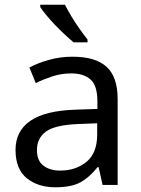

<svg xmlns="http://www.w3.org/2000/svg" viewBox="-20 -786 601 816"><path d="M288 -545Q386 -545 433 -502Q480 -459 480 -365V0H416L399 -76H395Q360 -32 321.5 -11Q283 10 215 10Q142 10 94 -28.5Q46 -67 46 -149Q46 -229 109 -272.5Q172 -316 303 -320L394 -323V-355Q394 -422 365 -448Q336 -474 283 -474Q241 -474 203 -461.5Q165 -449 132 -433L105 -499Q140 -518 188 -531.5Q236 -545 288 -545ZM314 -259Q214 -255 175.5 -227Q137 -199 137 -148Q137 -103 164.5 -82Q192 -61 235 -61Q303 -61 348 -98.5Q393 -136 393 -214V-262ZM256 -766Q267 -744 283.5 -716.5Q300 -689 318.5 -663Q337 -637 352 -618V-606H293Q276 -620 255 -639.5Q234 -659 213.5 -680.5Q193 -702 176.5 -722Q160 -742 151 -756V-766Z"/></svg>

Font: Noto Sans Adlam Unjoined
Style: Regular
Weight: 400
Designer: Mark Jamra, Neil Patel
Foundry: JamraPatel LLC
Version: Version 3.001